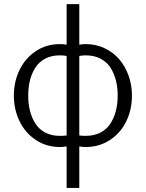

<svg xmlns="http://www.w3.org/2000/svg" viewBox="-20 -710 714 940"><path d="M306.2 210V6.8Q291 9.8 272.9 9.8Q208 9.8 156.2 -24.2Q104.5 -58.1 76.2 -115.5Q47.9 -172.9 47.9 -242.2Q47.9 -311 76.2 -368.7Q104.5 -426.3 156.2 -460.2Q208 -494.1 272.9 -494.1Q291 -494.1 306.2 -491.2V-689.9H368.2V-491.2Q382.8 -494.1 399.9 -494.1Q449.2 -494.1 491.7 -474.1Q534.2 -454.1 563.5 -420.2Q592.8 -386.2 609.4 -340.1Q626 -293.9 626 -242.2Q626 -172.9 597.9 -115.5Q569.8 -58.1 517.6 -24.2Q465.3 9.8 399.9 9.8Q382.8 9.8 368.2 6.8V210ZM272.9 -44.9Q295.9 -44.9 306.2 -46.9V-436Q291 -439 272.9 -439Q231.9 -439 201.4 -422.9Q170.9 -406.7 153.1 -378.9Q135.3 -351.1 126.7 -316.7Q118.2 -282.2 118.2 -242.2Q118.2 -202.1 126.7 -167.7Q135.3 -133.3 153.1 -105.2Q170.9 -77.1 201.4 -61Q231.9 -44.9 272.9 -44.9ZM399.9 -44.9Q440.9 -44.9 471.9 -61Q502.9 -77.1 520.8 -105.2Q538.6 -133.3 547.4 -167.7Q556.2 -202.1 556.2 -242.2Q556.2 -282.2 547.4 -316.7Q538.6 -351.1 520.8 -378.9Q502.9 -406.7 471.9 -422.9Q440.9 -439 399.9 -439Q382.8 -439 368.2 -436V-46.9Q377.9 -44.9 399.9 -44.9Z"/></svg>

Font: HK Grotesk Light
Style: Regular
Weight: 300
Designer: Alfredo Marco Pradil and Stefan Peev
Foundry: Hanken Design Co.
Version: Version 1.045;PS 001.045;hotconv 1.0.88;makeotf.lib2.5.64775